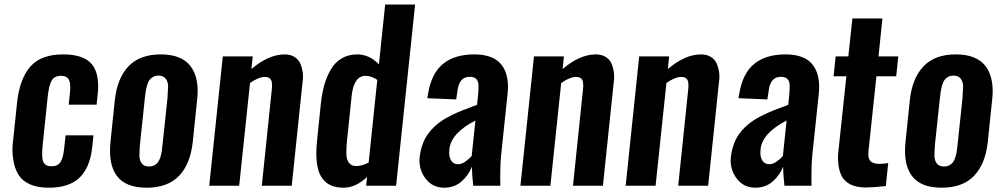

<svg xmlns="http://www.w3.org/2000/svg" viewBox="-20 -830 4479 858"><path d="M198.7 8.8Q147.9 8.8 113.8 -6.3Q79.6 -21.5 62.3 -49.6Q44.9 -77.6 39.1 -117.7Q36.1 -137.2 35.6 -159.2Q35.6 -182.1 39.1 -207.5L56.2 -370.6Q67.4 -477.1 115.2 -532Q163.1 -586.9 261.7 -586.9Q354 -586.9 390.1 -543.5Q418.5 -509.3 418.5 -445.3Q418.5 -427.7 416.5 -408.2L411.6 -362.3H287.1L292 -410.2Q293.9 -426.3 293.9 -439.5Q293.9 -461.9 288.1 -473.1Q279.3 -491.2 252.9 -491.2Q223.1 -491.2 210.7 -470Q198.2 -448.7 192.4 -391.1L170.9 -183.6Q168.5 -161.1 168.5 -144.5Q168 -118.2 173.8 -106.4Q182.6 -86.9 210.7 -86.9Q238.8 -86.9 250.5 -106Q262.2 -125 266.6 -164.6L272.9 -225.1H397.5L392.1 -171.9Q382.3 -81.5 335.7 -36.4Q289.1 8.8 198.7 8.8Z M645.5 -85.9Q659.7 -85.9 669.9 -91.6Q680.2 -97.2 686.3 -105.5Q692.4 -113.8 696.8 -128.2Q701.2 -142.6 702.9 -154.8Q704.6 -167 706.5 -185.5L728.5 -392.1Q730 -418.9 731 -441.4Q731 -442.9 731.4 -443.8Q731 -463.9 721.2 -477.5Q710.4 -492.2 688.5 -492.2Q674.8 -492.2 664.3 -486.3Q653.8 -480.5 647.7 -472.2Q641.6 -463.9 637.5 -449.2Q633.3 -434.6 631.3 -422.6Q629.4 -410.6 627.4 -392.1L605.5 -185.5Q603 -151.9 603 -134.8Q603 -114.3 612.8 -100.6Q623 -85.9 645.5 -85.9ZM502.4 -43.9Q471.2 -85.9 471.7 -156.2Q471.7 -174.8 473.6 -194.8L493.2 -383.3Q503.9 -481 554.4 -533.9Q605 -586.9 698.2 -586.9Q791.5 -586.9 831.5 -534.2Q863.3 -492.2 863.3 -422.9Q863.3 -404.3 860.8 -383.3L841.3 -194.8Q830.6 -96.7 779.8 -43.9Q729 8.8 635.3 8.8Q541.5 8.8 502.4 -43.9Z M915 0 975.6 -578.1H1109.4L1103.5 -521.5Q1180.7 -586.9 1251.5 -586.9Q1276.9 -586.9 1294.9 -576.2Q1313 -565.4 1321 -547.9Q1329.1 -530.3 1332.5 -507.8Q1334 -497.6 1334 -486.8Q1334 -474.6 1332 -462.9L1283.7 0H1149.9L1194.8 -432.1Q1195.8 -440.9 1195.8 -448.2Q1195.8 -463.9 1191.4 -472.7Q1185.1 -486.3 1162.1 -486.3Q1135.3 -485.8 1097.2 -459L1048.8 0Z M1516.1 8.8Q1515.6 8.8 1514.6 8.8Q1443.8 8.8 1414.6 -41.5Q1393.6 -77.6 1393.6 -145Q1393.6 -171.9 1397 -203.6L1413.6 -364.7Q1418.5 -412.1 1429.2 -450.2Q1439.9 -488.3 1458.7 -520Q1477.5 -551.8 1507.3 -569.3Q1537.1 -586.9 1576.2 -586.9Q1630.4 -586.9 1673.3 -542.5L1701.2 -809.6H1835L1750 0H1616.2L1620.6 -39.1Q1568.8 8.8 1516.1 8.8ZM1571.8 -87.9Q1596.7 -87.9 1627.4 -103.5L1666 -473.1Q1639.6 -491.2 1613.8 -491.2Q1561 -491.2 1551.3 -400.4L1529.8 -193.4Q1527.8 -168.9 1527.8 -148.4Q1527.8 -144.5 1527.8 -140.6Q1528.3 -117.2 1539.3 -102.5Q1550.3 -87.9 1571.8 -87.9Z M1964.8 8.8Q1910.6 8.3 1880.4 -33.7Q1854.5 -69.3 1854.5 -113.3Q1854.5 -121.1 1855.5 -128.9Q1858.9 -158.7 1868.2 -184.3Q1877.4 -210 1890.9 -229.2Q1904.3 -248.5 1922.6 -265.4Q1940.9 -282.2 1960 -294.2Q1979 -306.2 2002.4 -317.4Q2025.9 -328.6 2046.6 -336.9Q2067.4 -345.2 2091.8 -354Q2105 -358.9 2111.8 -361.3L2116.7 -409.2Q2118.2 -425.3 2118.2 -438.5Q2118.2 -445.3 2118.2 -451.2Q2117.2 -468.8 2107.4 -477.8Q2097.7 -486.8 2078.6 -486.8Q2030.8 -486.8 2023.9 -421.4L2018.6 -385.7L1889.6 -391.1Q1890.1 -394 1891.4 -401.9Q1892.6 -409.7 1893.1 -412.1Q1908.2 -502.4 1960 -544.7Q2011.7 -586.9 2099.6 -586.9Q2185.1 -586.9 2221.2 -540.5Q2250 -503.4 2250 -441.9Q2250 -426.3 2248 -408.7L2220.2 -145Q2215.3 -99.1 2215.3 -42Q2215.3 -21.5 2215.8 0H2094.7Q2088.9 -55.2 2088.9 -85Q2073.2 -45.4 2041.5 -18.3Q2009.8 8.8 1964.8 8.8ZM2027.3 -96.2Q2043 -96.2 2060.3 -108.4Q2077.6 -120.6 2087.9 -132.8L2104.5 -291.5Q1996.1 -235.4 1988.3 -164.1Q1987.3 -156.2 1987.3 -148.9Q1987.3 -127.4 1995.1 -114.3Q2005.4 -96.2 2027.3 -96.2Z M2305.7 0 2366.2 -578.1H2500L2494.1 -521.5Q2571.3 -586.9 2642.1 -586.9Q2667.5 -586.9 2685.5 -576.2Q2703.6 -565.4 2711.7 -547.9Q2719.7 -530.3 2723.1 -507.8Q2724.6 -497.6 2724.6 -486.8Q2724.6 -474.6 2722.7 -462.9L2674.3 0H2540.5L2585.4 -432.1Q2586.4 -440.9 2586.4 -448.2Q2586.4 -463.9 2582 -472.7Q2575.7 -486.3 2552.7 -486.3Q2525.9 -485.8 2487.8 -459L2439.5 0Z M2775.9 0 2836.4 -578.1H2970.2L2964.4 -521.5Q3041.5 -586.9 3112.3 -586.9Q3137.7 -586.9 3155.8 -576.2Q3173.8 -565.4 3181.9 -547.9Q3189.9 -530.3 3193.4 -507.8Q3194.8 -497.6 3194.8 -486.8Q3194.8 -474.6 3192.9 -462.9L3144.5 0H3010.7L3055.7 -432.1Q3056.6 -440.9 3056.6 -448.2Q3056.6 -463.9 3052.2 -472.7Q3045.9 -486.3 3022.9 -486.3Q2996.1 -485.8 2958 -459L2909.7 0Z M3355.5 8.8Q3301.3 8.3 3271 -33.7Q3245.1 -69.3 3245.1 -113.3Q3245.1 -121.1 3246.1 -128.9Q3249.5 -158.7 3258.8 -184.3Q3268.1 -210 3281.5 -229.2Q3294.9 -248.5 3313.2 -265.4Q3331.5 -282.2 3350.6 -294.2Q3369.6 -306.2 3393.1 -317.4Q3416.5 -328.6 3437.3 -336.9Q3458 -345.2 3482.4 -354Q3495.6 -358.9 3502.4 -361.3L3507.3 -409.2Q3508.8 -425.3 3508.8 -438.5Q3508.8 -445.3 3508.8 -451.2Q3507.8 -468.8 3498 -477.8Q3488.3 -486.8 3469.2 -486.8Q3421.4 -486.8 3414.6 -421.4L3409.2 -385.7L3280.3 -391.1Q3280.8 -394 3282 -401.9Q3283.2 -409.7 3283.7 -412.1Q3298.8 -502.4 3350.6 -544.7Q3402.3 -586.9 3490.2 -586.9Q3575.7 -586.9 3611.8 -540.5Q3640.6 -503.4 3640.6 -441.9Q3640.6 -426.3 3638.7 -408.7L3610.8 -145Q3606 -99.1 3606 -42Q3606 -21.5 3606.4 0H3485.4Q3479.5 -55.2 3479.5 -85Q3463.9 -45.4 3432.1 -18.3Q3400.4 8.8 3355.5 8.8ZM3418 -96.2Q3433.6 -96.2 3450.9 -108.4Q3468.3 -120.6 3478.5 -132.8L3495.1 -291.5Q3386.7 -235.4 3378.9 -164.1Q3377.9 -156.2 3377.9 -148.9Q3377.9 -127.4 3385.7 -114.3Q3396 -96.2 3418 -96.2Z M3846.7 7.8Q3807.6 7.3 3781.5 -5.4Q3755.4 -18.1 3743.2 -39.8Q3731 -61.5 3727.1 -91.8Q3725.1 -106.4 3724.6 -123Q3724.6 -140.1 3727.1 -159.2L3762.2 -489.3H3705.1L3714.4 -578.1H3771L3789.1 -747.6H3923.3L3905.8 -578.1H3994.1L3984.9 -489.3H3896.5L3860.8 -152.8Q3860.4 -147 3860.4 -141.6Q3859.9 -122.1 3868.7 -111.3Q3879.4 -98.6 3907.7 -97.7Q3926.3 -97.7 3949.2 -101.1L3938.5 1.5Q3879.4 7.8 3850.6 7.8Q3848.6 7.8 3846.7 7.8Z M4198.2 -85.9Q4212.4 -85.9 4222.7 -91.6Q4232.9 -97.2 4239 -105.5Q4245.1 -113.8 4249.5 -128.2Q4253.9 -142.6 4255.6 -154.8Q4257.3 -167 4259.3 -185.5L4281.2 -392.1Q4282.7 -418.9 4283.7 -441.4Q4283.7 -442.9 4284.2 -443.8Q4283.7 -463.9 4273.9 -477.5Q4263.2 -492.2 4241.2 -492.2Q4227.5 -492.2 4217 -486.3Q4206.5 -480.5 4200.4 -472.2Q4194.3 -463.9 4190.2 -449.2Q4186 -434.6 4184.1 -422.6Q4182.1 -410.6 4180.2 -392.1L4158.2 -185.5Q4155.8 -151.9 4155.8 -134.8Q4155.8 -114.3 4165.5 -100.6Q4175.8 -85.9 4198.2 -85.9ZM4055.2 -43.9Q4023.9 -85.9 4024.4 -156.2Q4024.4 -174.8 4026.4 -194.8L4045.9 -383.3Q4056.6 -481 4107.2 -533.9Q4157.7 -586.9 4251 -586.9Q4344.2 -586.9 4384.3 -534.2Q4416 -492.2 4416 -422.9Q4416 -404.3 4413.6 -383.3L4394 -194.8Q4383.3 -96.7 4332.5 -43.9Q4281.7 8.8 4188 8.8Q4094.2 8.8 4055.2 -43.9Z"/></svg>

Font: Oswald
Style: Medium
Weight: 500
Designer: Vernon Adams
Foundry: Vernon Adams
Version: 3.0; ttfautohint (v0.94.23-7a4d-dirty) -l 8 -r 50 -G 150 -x 